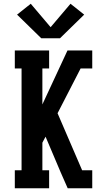

<svg xmlns="http://www.w3.org/2000/svg" viewBox="-20 -1004 540 1024"><path d="M59 0V-96H95V-639H59V-735H242V-639H206V-447L340 -735H472V-639H410L287 -400L418 -96H472V0H341L304 -84L223 -275L206 -243V-96H242V0ZM200 -800 71 -926 144 -984 250 -859 356 -984 429 -926 300 -800Z"/></svg>

Font: Iosevka Gothic
Style: Bold
Weight: 700
Monospace: yes
Designer: Belleve Invis
Foundry: Belleve Invis
Version: Version 15.5.1; ttfautohint (v1.8.4)